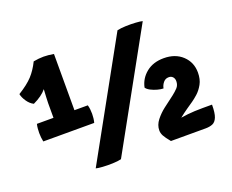

<svg xmlns="http://www.w3.org/2000/svg" viewBox="-112 -877 1297 1072"><g transform="rotate(-20 536.0 -341.0)"><path d="M290.5 -301H166V-433Q166 -444 167.2 -466.2Q168.5 -488.5 169.8 -513.8Q171 -539 171 -559L170 -680Q185.5 -683 201 -684.5Q216.5 -686 230.5 -686Q245.5 -686 259 -684.5Q272.5 -683 290.5 -680ZM116 -346Q126 -346 142 -346Q158 -346 166 -346H290.5Q299.5 -346 317.8 -346Q336 -346 345 -346H370Q373.5 -334 375 -320.5Q376.5 -307 376.5 -293.5Q376.5 -281.5 375 -267.8Q373.5 -254 370 -241.5H67.5Q62 -267 62 -293.5Q62 -305 63.2 -319.5Q64.5 -334 67.5 -346ZM32.5 -535.5Q88.5 -570 118 -602Q147.5 -634 170 -680L211 -606.5Q196 -547.5 170 -515Q144 -482.5 90 -457Q68.5 -467.5 52.5 -491Q36.5 -514.5 32.5 -535.5ZM669 -683Q690 -688 720.8 -689Q751.5 -690 779.2 -688.2Q807 -686.5 819 -683L441 0Q420.5 5 389.8 6Q359 7 331.2 5.2Q303.5 3.5 291 0ZM701.5 -330.5Q712 -381.5 753.2 -415Q794.5 -448.5 857.5 -448.5Q926 -448.5 968.2 -408.8Q1010.5 -369 1010.5 -308Q1010.5 -268 994.8 -239.8Q979 -211.5 958.5 -193.2Q938 -175 924 -165.5L885.5 -139Q859.5 -121 840 -105.2Q820.5 -89.5 820.5 -77V0H738Q714 -29 705.5 -45.2Q697 -61.5 697 -77.5Q697 -109.5 719.2 -137.8Q741.5 -166 769.5 -187.5L833.5 -236Q851 -249.5 865.8 -265Q880.5 -280.5 880.5 -304Q880.5 -320 871 -330Q861.5 -340 845.5 -339Q827.5 -338.5 815.2 -323.8Q803 -309 799.5 -290Q784.5 -290 764.2 -295.5Q744 -301 726.2 -310.2Q708.5 -319.5 701.5 -330.5ZM1023 -112.5Q1023 -62.5 1013.2 -38.5Q1003.5 -14.5 985.8 -7.2Q968 0 944.5 0H758.5L745 -74Q773 -87 805.2 -95.5Q837.5 -104 877.2 -108.2Q917 -112.5 967 -112.5Z"/></g></svg>

Font: Signika SC
Style: Regular
Weight: 300
Designer: Anna Giedryś
Foundry: Anna Giedryś
Version: Version 2.000